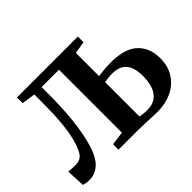

<svg xmlns="http://www.w3.org/2000/svg" viewBox="-143 -1024 1312 1312"><g transform="rotate(-45 513.0 -368.0)"><path d="M80 6.5Q54.5 6.5 43.8 4.2Q33 2 20 -2L13.5 -137Q30 -135 43 -134Q56 -133 81.5 -133Q96 -133 110.2 -136.5Q124.5 -140 138.2 -151.2Q152 -162.5 163.5 -186.5Q180.5 -221 194 -274.2Q207.5 -327.5 215 -409.2Q222.5 -491 222.5 -610.5V-673.5L124 -688V-743H712.5V-688L624 -673.5V-449.5Q647 -452.5 681 -455.8Q715 -459 745 -459Q880.5 -459 943.5 -400.2Q1006.5 -341.5 1006.5 -240Q1006.5 -162.5 970.5 -107.2Q934.5 -52 873.8 -23Q813 6 738 6Q709 6 676.5 4.5Q644 3 609 1.5Q574 0 536.5 0H362.5V-52.5L461 -65.5V-674H293V-588Q292.5 -509 287.8 -436.2Q283 -363.5 273.5 -299.8Q264 -236 250 -183.5Q236 -131 217.5 -93Q193.5 -43 157.2 -18.2Q121 6.5 80 6.5ZM694 -52Q744.5 -52 776 -75.2Q807.5 -98.5 822.2 -140.2Q837 -182 837 -237.5Q837 -319.5 803 -359Q769 -398.5 699.5 -398.5Q682.5 -398.5 660.5 -396Q638.5 -393.5 624 -391V-59Q637 -56 654.2 -54Q671.5 -52 694 -52Z"/></g></svg>

Font: Merriweather 48pt ExtraBold
Style: Regular
Weight: 800
Version: Version 2.100